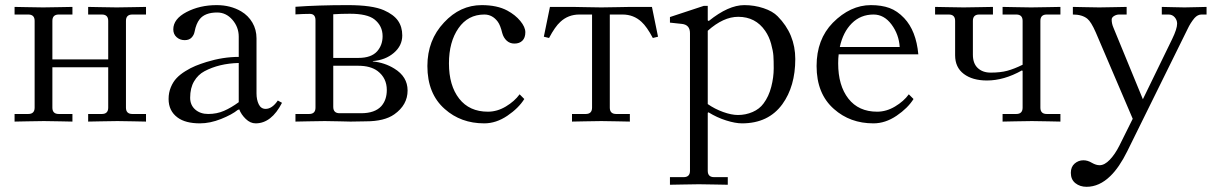

<svg xmlns="http://www.w3.org/2000/svg" viewBox="-20 -467 4676 739"><path d="M36.1 1V-28.3H88.9Q113.3 -28.3 113.3 -52.7V-386.7Q113.3 -411.1 88.9 -411.1H36.1V-440.4Q37.6 -440.4 83.5 -439.5Q129.4 -438.5 146 -438.5Q162.6 -438.5 210 -439.5Q257.3 -440.4 258.8 -440.4V-411.1H206.1Q181.6 -411.1 181.6 -386.7V-238.3H396.5V-386.7Q396.5 -411.1 372.1 -411.1H319.3V-440.4Q320.8 -440.4 366.7 -439.5Q412.6 -438.5 429.2 -438.5Q445.8 -438.5 493.2 -439.5Q540.5 -440.4 542 -440.4V-411.1H489.3Q464.8 -411.1 464.8 -386.7V-52.7Q464.8 -28.3 489.3 -28.3H542V1Q540.5 1 494.6 0Q448.7 -1 432.1 -1Q415.5 -1 368.2 0Q320.8 1 319.3 1V-28.3H372.1Q396.5 -28.3 396.5 -52.7V-208H181.6V-52.7Q181.6 -28.3 206.1 -28.3H258.8V1Q257.3 1 211.4 0Q165.5 -1 148.9 -1Q132.3 -1 85 0Q37.6 1 36.1 1Z M628.9 -85.9Q628.9 -110.4 637.5 -131.1Q646 -151.9 659.7 -166.3Q673.3 -180.7 693.4 -193.1Q713.4 -205.6 732.4 -213.4Q751.5 -221.2 774.9 -228.5Q838.4 -248 898.9 -248V-325.7Q898.9 -362.8 874.5 -390.9Q850.1 -418.9 815.9 -418.9Q769 -418.9 748.5 -393.1Q734.9 -376 729 -345.2Q726.6 -332 717.3 -322.3Q708 -312.5 690.9 -312.5Q672.4 -312.5 659.7 -324Q647 -335.4 647 -354Q647 -394 698 -420.7Q749 -447.3 814 -447.3Q867.2 -447.3 908.2 -423.3Q935.5 -407.2 951.4 -380.1Q967.3 -353 967.3 -319.3V-107.4Q967.3 -83.5 975.8 -65.7Q984.4 -47.9 1002.4 -47.9Q1027.3 -47.9 1049.3 -80.1L1065.4 -71.3Q1024.9 7.8 963.9 7.8Q943.4 7.8 925.8 -9.3Q908.2 -26.4 900.9 -45.9L895 -43.9Q873 -25.9 830.8 -9Q788.6 7.8 749.5 7.8Q693.8 7.8 663.6 -14.6Q628.9 -40 628.9 -85.9ZM711.9 -90.8Q711.9 -62.5 731.4 -45.4Q751 -28.3 781.2 -28.3Q814.5 -28.3 842 -40.3Q869.6 -52.2 898.9 -73.7V-224.6Q823.2 -222.7 767.1 -192.9Q742.2 -179.7 727.1 -154.1Q711.9 -128.4 711.9 -90.8Z M1117.2 1V-28.3H1169.9Q1194.3 -28.3 1194.3 -52.7V-389.2Q1194.3 -413.6 1172.4 -413.6Q1148.9 -413.6 1117.2 -411.6V-440.9Q1204.6 -447.3 1318.8 -447.3Q1412.6 -447.3 1457.5 -427.7Q1495.1 -411.1 1511.7 -387.5Q1528.3 -363.8 1528.3 -330.6Q1528.3 -291 1495.8 -263.4Q1463.4 -235.8 1415 -231.9V-230.5Q1460.4 -226.1 1497.6 -203.1Q1548.8 -171.9 1548.8 -118.7Q1548.8 -63 1497.6 -26.9Q1459.5 0 1388.7 0L1329.1 1Q1327.6 1 1287.6 0Q1247.6 -1 1230 -1Q1213.4 -1 1166 0Q1118.7 1 1117.2 1ZM1262.7 -55.7Q1262.7 -31.2 1287.1 -31.2H1369.6Q1422.9 -31.2 1447.8 -58.6Q1468.8 -82.5 1468.8 -120.6Q1468.8 -166.5 1433.6 -193.4Q1406.2 -213.9 1358.9 -213.9H1262.7ZM1262.7 -244.1H1359.9Q1408.7 -244.1 1431.6 -269.5Q1452.6 -293.5 1452.6 -327.6Q1452.6 -367.7 1420.9 -392.6Q1393.1 -414.1 1326.7 -414.1Q1292.5 -414.1 1262.7 -412.1Z M1625 -212.9Q1625 -312.5 1689 -380.4Q1751 -447.3 1834 -447.3Q1893.6 -447.3 1932.6 -426.3Q1963.4 -409.7 1982.7 -386.2Q2002 -362.8 2002 -342.8Q2002 -321.8 1990.7 -310.5Q1979.5 -299.3 1960 -299.3Q1942.4 -299.3 1930.2 -310.5Q1918 -321.8 1913.1 -339.8Q1905.8 -370.1 1896 -383.3Q1875.5 -411.1 1844.2 -411.1Q1781.2 -411.1 1744.6 -358.4Q1708 -305.7 1708 -223.1Q1708 -137.7 1747.3 -87.4Q1786.6 -37.1 1857.9 -37.1Q1893.6 -37.1 1927 -57.1Q1960.4 -77.1 1980 -104L1998 -85.9Q1976.1 -50.8 1932.9 -21.5Q1889.6 7.8 1843.8 7.8Q1753.9 7.8 1691.9 -47.4Q1625 -106 1625 -212.9Z M2073.2 -325.7 2096.7 -440.4H2184.6Q2186 -440.4 2231.9 -439.5Q2277.8 -438.5 2294.4 -438.5Q2311 -438.5 2358.4 -439.5Q2405.8 -440.4 2407.2 -440.4H2489.3L2512.7 -325.7L2492.7 -320.8Q2469.7 -364.3 2449.2 -382.8Q2418.9 -411.1 2376 -411.1H2327.1V-52.7Q2327.1 -28.3 2351.6 -28.3H2404.3V1Q2402.8 1 2356.9 0Q2311 -1 2294.4 -1Q2277.8 -1 2230.5 0Q2183.1 1 2181.6 1V-28.3H2234.4Q2258.8 -28.3 2258.8 -52.7V-411.1H2210Q2167 -411.1 2136.7 -382.8Q2116.2 -364.3 2093.3 -320.8Z M2558.6 214.8H2611.3Q2635.7 214.8 2635.7 190.4V-339.4Q2635.7 -371.6 2604.5 -375L2558.6 -379.9V-401.4L2688.5 -444.3H2704.1V-388.7L2708 -386.2Q2783.7 -447.3 2844.7 -447.3Q2883.8 -447.3 2918.9 -435.5Q2954.1 -423.8 2973.1 -404.3Q3041 -335.9 3041 -239.7Q3041 -134.8 2991.2 -65.9Q2937.5 7.8 2835.9 7.8Q2810.5 7.8 2774.9 -3.4Q2739.3 -14.6 2707 -34.7L2704.1 -32.7V190.4Q2704.1 214.8 2728.5 214.8H2781.2V244.1Q2779.8 244.1 2733.2 243.2Q2686.5 242.2 2669.9 242.2Q2653.3 242.2 2606.7 243.2Q2560.1 244.1 2558.6 244.1ZM2704.1 -66.4Q2731.4 -47.4 2763.4 -35.9Q2795.4 -24.4 2820.3 -24.4Q2850.1 -24.4 2876.7 -35.9Q2903.3 -47.4 2918.9 -68.8Q2939 -95.7 2948.5 -132.6Q2958 -169.4 2958 -204.1Q2958 -233.9 2956.8 -252.2Q2955.6 -270.5 2948 -298.3Q2940.4 -326.2 2925.3 -348.1Q2888.2 -402.3 2821.3 -402.3Q2764.2 -402.3 2704.1 -348.6Z M3123 -212.9Q3123 -315.4 3185.5 -379.4Q3252.9 -447.3 3332 -447.3Q3373 -447.3 3403.3 -436.3Q3433.6 -425.3 3460 -397.5Q3506.3 -348.6 3514.6 -257.8H3208Q3206.1 -242.7 3206.1 -223.1Q3206.1 -137.7 3245.4 -87.4Q3284.7 -37.1 3356 -37.1Q3391.6 -37.1 3425 -57.1Q3458.5 -77.1 3478 -104L3496.1 -85.9Q3474.1 -50.8 3430.9 -21.5Q3387.7 7.8 3341.8 7.8Q3252 7.8 3189.9 -47.4Q3123 -106 3123 -212.9ZM3212.4 -286.1H3442.9Q3439.9 -334.5 3411.4 -372.8Q3382.8 -411.1 3342.3 -411.1Q3292.5 -411.1 3258.5 -377.2Q3224.6 -343.3 3212.4 -286.1Z M3579.1 -411.1V-440.4Q3580.6 -440.4 3626.5 -439.5Q3672.4 -438.5 3689 -438.5Q3705.6 -438.5 3752.9 -439.5Q3800.3 -440.4 3801.8 -440.4V-411.1H3749Q3724.6 -411.1 3724.6 -386.7V-256.3Q3724.6 -222.7 3743.4 -205.1Q3762.2 -187.5 3793 -187.5Q3830.6 -187.5 3856.9 -194.6Q3883.3 -201.7 3916 -217.8V-386.7Q3916 -411.1 3891.6 -411.1H3838.9V-440.4Q3840.3 -440.4 3886.2 -439.5Q3932.1 -438.5 3948.7 -438.5Q3965.3 -438.5 4012.7 -439.5Q4060.1 -440.4 4061.5 -440.4V-411.1H4008.8Q3984.4 -411.1 3984.4 -386.7V-52.7Q3984.4 -28.3 4008.8 -28.3H4061.5V1Q4060.1 1 4014.2 0Q3968.3 -1 3951.7 -1Q3935.1 -1 3887.7 0Q3840.3 1 3838.9 1V-28.3H3891.6Q3916 -28.3 3916 -52.7V-194.3L3913.1 -195.8Q3844.2 -157.2 3778.8 -157.2Q3723.1 -157.2 3689.7 -182.4Q3656.2 -207.5 3656.2 -254.4V-386.7Q3656.2 -411.1 3631.8 -411.1Z M4101.6 198.2Q4101.6 175.3 4116.2 162.6Q4130.9 149.9 4149.9 149.9Q4166.5 149.9 4182.6 159.7Q4198.7 168.9 4212.4 168.9Q4231.4 168.9 4251.5 147.9Q4271.5 127 4288.1 94.2L4339.8 -9.8L4197.8 -341.8Q4179.7 -383.3 4165 -395Q4145 -411.1 4109.4 -411.1V-440.4Q4112.8 -440.4 4152.8 -439.5Q4192.9 -438.5 4210.9 -438.5Q4229 -438.5 4271 -439.5Q4313 -440.4 4316.4 -440.4V-411.1H4287.6Q4277.3 -411.1 4268.1 -405.5Q4258.8 -399.9 4258.8 -391.6Q4258.8 -376 4265.6 -360.4L4378.9 -85L4491.7 -316.9Q4510.7 -356 4510.7 -376Q4510.7 -389.6 4501.5 -400.4Q4492.2 -411.1 4478 -411.1H4451.7V-440.4Q4453.6 -440.4 4489.5 -439.5Q4525.4 -438.5 4539.1 -438.5Q4552.7 -438.5 4587.4 -439.5Q4622.1 -440.4 4624 -440.4V-411.1H4604.5Q4589.8 -411.1 4577.6 -397.5Q4562 -378.9 4551.3 -356L4318.8 115.2Q4288.1 177.2 4253.9 210.4Q4211.4 252 4162.1 252Q4136.7 252 4119.1 238Q4101.6 224.1 4101.6 198.2Z"/></svg>

Font: Theano Old Style
Style: Regular
Weight: 400
Designer: Alexey Kryukov
Version: Version 2.00